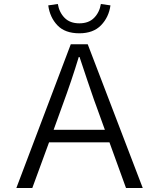

<svg xmlns="http://www.w3.org/2000/svg" viewBox="-20 -943 786 963"><path d="M335 -721H420L696 0H612L529 -229H226L142 0H62ZM222 -916 270 -923Q277 -881 304 -853.5Q331 -826 378 -826Q425 -826 452 -853.5Q479 -881 486 -923L534 -916Q526 -857 487 -816.5Q448 -776 378 -776Q306 -776 268 -816Q230 -856 222 -916ZM506 -292 463 -411 452 -441Q420 -533 379 -657H375Q340 -541 292 -411L249 -292Z"/></svg>

Font: Nebula Sans Book
Style: Regular
Weight: 400
Designer: Paul D. Hunt for Adobe (as Source Sans)
Foundry: Nebula Entertainment & Broadcasting LLC
Version: Version 1.010